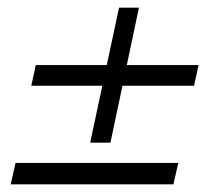

<svg xmlns="http://www.w3.org/2000/svg" viewBox="-20 -480 567 500"><path d="M497.1 -310.5 485.4 -256.8H61.5L73.2 -310.5ZM290 -460H341.8L267.6 -108.4H214.8ZM444.3 -55.7 431.6 0H7.8L20.5 -55.7Z"/></svg>

Font: Crimson Pro ExtraLight Light
Style: Italic
Weight: 300
Italic angle: -12°
Version: Version 1.002